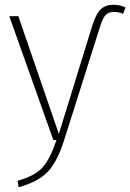

<svg xmlns="http://www.w3.org/2000/svg" viewBox="-20 -588 547 806"><path d="M58 198 54 171Q128 150 159.5 114Q191 78 217 0H204L19 -520H57L227 -26L368 -482Q383 -530 403 -549Q423 -568 456 -568Q483 -568 507 -557L497 -530Q478 -538 458 -538Q436 -538 423.5 -525Q411 -512 401 -479L249 1Q221 90 181 132.5Q141 175 58 198Z"/></svg>

Font: Fira Sans UltraLight
Style: Regular
Weight: 200
Designer: Carrois Corporate & Edenspiekermann AG
Foundry: Carrois Corporate GbR & Edenspiekermann AG
Version: Version 4.106;PS 004.106;hotconv 1.0.70;makeotf.lib2.5.58329